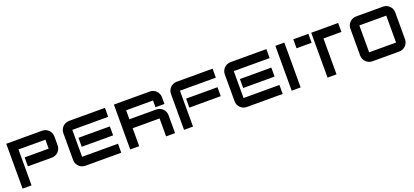

<svg xmlns="http://www.w3.org/2000/svg" viewBox="40 -1758 6079 2816"><g transform="rotate(-20 3080.0 -350.0)"><path d="M770 -560C770 -637.3 707.3 -700 630 -700H70V0H210V-560H630V-420H255V-280H630C707.3 -280 770 -342.7 770 -420Z M910 -560V-140C910 -62.7 972.7 0 1050 0H1610V-140H1050V-560H1610V-700H1050C972.7 -700 910 -637.3 910 -560ZM1095 -280H1585V-420H1095Z M2450 -560C2450 -637.3 2387.3 -700 2310 -700H1750V0H1890V-280H2310V0H2450V-280C2450 -357.3 2387.3 -420 2310 -420H1890V-560H2310V-455H2450Z M2590 -560V0H2730V-560H3290V-700H2730C2652.7 -700 2590 -637.3 2590 -560ZM2775 -280H3265V-420H2775Z M3430 -560V-140C3430 -62.7 3492.7 0 3570 0H4130V-140H3570V-560H4130V-700H3570C3492.7 -700 3430 -637.3 3430 -560ZM3615 -280H4105V-420H3615Z M4410 -700H4270V0H4410Z M5250 -700H4830V0H4970V-560H5250ZM4550 -560H4785V-700H4550Z M5390 -560V-140C5390 -62.7 5452.7 0 5530 0H5950C6027.3 0 6090 -62.7 6090 -140V-560C6090 -637.3 6027.3 -700 5950 -700H5530C5452.7 -700 5390 -637.3 5390 -560ZM5530 -140V-560H5950V-140Z"/></g></svg>

Font: Abstante
Style: Regular
Weight: 500
Designer: Valerio Brotto (Silverblur_type)
Version: Version 1.000;Glyphs 3.1.2 (3151)